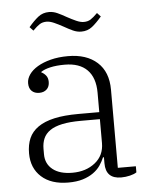

<svg xmlns="http://www.w3.org/2000/svg" viewBox="-52 -761 637 817"><g transform="rotate(-5 266.0 -353.0)"><path d="M207 12Q134 12 92.5 -25.5Q51 -63 51 -126Q51 -163 63 -190.5Q75 -218 102 -237Q129 -256 171.5 -265.5Q214 -275 275 -275H364V-358Q364 -422 331 -455.5Q298 -489 235 -489Q199 -489 173 -483Q147 -477 133 -467V-465Q144 -460 152.5 -449.5Q161 -439 161 -422Q161 -402 149 -390.5Q137 -379 117 -379Q97 -379 85 -390.5Q73 -402 73 -424Q73 -443 85.5 -461Q98 -479 121.5 -493Q145 -507 178 -515.5Q211 -524 252 -524Q331 -524 376.5 -483Q422 -442 422 -366V-32H499V-6Q489 1 470.5 5.5Q452 10 433 10Q367 10 367 -56V-82H363Q356 -65 344.5 -48Q333 -31 314 -17.5Q295 -4 269 4Q243 12 207 12ZM228 -28Q286 -28 325 -59Q364 -90 364 -143V-245H283Q235 -245 202.5 -238Q170 -231 150.5 -217.5Q131 -204 122.5 -184.5Q114 -165 114 -140V-117Q114 -76 144 -52Q174 -28 228 -28ZM318 -623Q300 -623 282.5 -631Q265 -639 244 -651Q224 -662 206 -670Q188 -678 174 -678Q157 -678 145 -670.5Q133 -663 115 -645L100 -661Q122 -687 141.5 -702.5Q161 -718 188 -718Q206 -718 223.5 -710Q241 -702 262 -690Q282 -679 300 -671Q318 -663 332 -663Q349 -663 361 -670.5Q373 -678 391 -696L406 -680Q384 -654 364.5 -638.5Q345 -623 318 -623Z"/></g></svg>

Font: IBM Plex Serif Light
Style: Regular
Weight: 300
Designer: Mike Abbink, Paul van der Laan, Pieter van Rosmalen
Foundry: Bold Monday
Version: Version 3.001